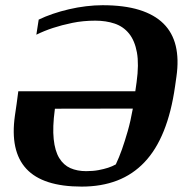

<svg xmlns="http://www.w3.org/2000/svg" viewBox="-20 -691 692 722"><path d="M48.8 -347.7H488.8L493.7 -382.3Q502.9 -449.2 494.9 -493.7Q486.8 -538.1 465.3 -564.7Q443.8 -591.3 411.1 -602.3Q378.4 -613.3 338.4 -613.3Q292.5 -613.3 252.2 -605Q211.9 -596.7 179.2 -585.9Q146.5 -575.2 116.7 -560.5L125.5 -617.2Q149.4 -628.9 178.7 -638.9Q208 -648.9 239.5 -656.2Q271 -663.6 303.5 -667.5Q335.9 -671.4 365.7 -671.4Q446.8 -671.4 503.7 -653.8Q560.5 -636.2 594.7 -602.3Q628.9 -568.4 640.9 -518.3Q652.8 -468.3 643.6 -403.8L638.2 -365.7Q624.5 -269.5 595.9 -198.5Q567.4 -127.4 523.4 -81.1Q479.5 -34.7 420.4 -12Q361.3 10.7 287.1 10.7Q141.1 10.7 79.1 -56.2Q17.1 -123 36.1 -256.3L42.5 -300.3ZM186 -278.3Q177.2 -212.4 181.9 -168Q186.5 -123.5 202.6 -96.9Q218.8 -70.3 244.6 -58.8Q270.5 -47.4 303.7 -47.4Q330.1 -47.4 350.6 -51.3Q371.1 -55.2 386.7 -60.3Q402.3 -65.4 415.5 -72.8Q427.7 -98.6 438.5 -128.9Q449.2 -159.2 460.2 -197.5Q471.2 -235.8 479.5 -282.7L186.5 -282.2Z"/></svg>

Font: Noticia Text
Style: Bold Italic
Weight: 700
Italic angle: -8°
Designer: JM Sole
Foundry: JM Sole
Version: Version 1.003